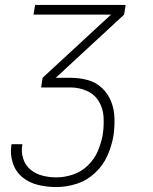

<svg xmlns="http://www.w3.org/2000/svg" viewBox="-20 -550 616 775"><path d="M207 205Q248 205 289 192Q330 179 363 148.5Q396 118 413.5 78.5Q431 39 438 -2Q443 -37 442 -73Q441 -109 428.5 -140.5Q416 -172 391.5 -195Q367 -218 333.5 -227Q300 -236 264 -236H205L481 -491L487 -530H122L115 -491H428L152 -236L146 -197H264Q299 -197 330 -183.5Q361 -170 378.5 -141.5Q396 -113 398 -78Q400 -43 395 -8Q389 26 375.5 58.5Q362 91 335.5 117Q309 143 275 154.5Q241 166 207 166Q179 166 151.5 159Q124 152 103 134.5Q82 117 73.5 90Q65 63 70 34V32H27L26 35Q20 72 31.5 107.5Q43 143 70.5 165.5Q98 188 134 196.5Q170 205 207 205Z"/></svg>

Font: Iosevka Sparkle XLtObl
Style: Regular
Weight: 200
Italic angle: -9°
Designer: Belleve Invis
Foundry: Belleve Invis
Version: Version 4.5.0; ttfautohint (v1.8.3)